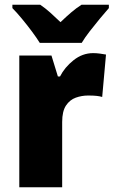

<svg xmlns="http://www.w3.org/2000/svg" viewBox="-20 -786 477 806"><path d="M371 -563Q385 -563 399.5 -561Q414 -559 425 -557L409 -379Q399 -382 385.5 -383.5Q372 -385 350 -385Q323 -385 298 -376Q273 -367 257 -343Q241 -319 241 -274V0H61V-553H196L223 -465H232Q251 -503 288.5 -533Q326 -563 371 -563ZM147 -606Q134 -627 113.5 -654.5Q93 -682 71 -708.5Q49 -735 32 -752V-766H149Q171 -751 190.5 -733.5Q210 -716 234 -693Q258 -716 279 -734Q300 -752 322 -766H437V-752Q421 -734 399.5 -708Q378 -682 357 -655Q336 -628 323 -606Z"/></svg>

Font: Noto Sans Ethiopic SemiCondensed Black
Style: Regular
Weight: 900
Width: 4
Designer: Monotype Design Team
Foundry: Monotype Imaging Inc.
Version: Version 2.102; ttfautohint (v1.8.4.7-5d5b)